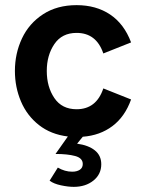

<svg xmlns="http://www.w3.org/2000/svg" viewBox="-20 -523 562 747"><path d="M173 180 205 129Q232 145 261 145Q279 145 290.5 137.5Q302 130 302 115Q302 92 272.5 84Q243 76 196 76L244 8Q178 0 131.5 -36.5Q85 -73 61.5 -128.5Q38 -184 38 -247Q38 -315 65.5 -373.5Q93 -432 147.5 -467.5Q202 -503 278 -503Q354 -503 408.5 -466.5Q463 -430 490 -358L382 -315Q355 -395 278 -395Q221 -395 191.5 -351.5Q162 -308 162 -247Q162 -185 191.5 -141.5Q221 -98 278 -98Q355 -98 382 -179L490 -136Q466 -69 417.5 -32.5Q369 4 302 9L280 36Q324 42 349 62Q374 82 374 116Q374 155 343.5 179.5Q313 204 267 204Q245 204 217 198Q189 192 173 180Z"/></svg>

Font: Hanken Grotesk
Style: Bold
Weight: 700
Designer: Alfredo Marco Pradil
Foundry: Hanken Design Co.
Version: Version 3.014